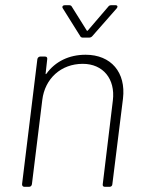

<svg xmlns="http://www.w3.org/2000/svg" viewBox="-20 -720 561 740"><path d="M336 -581 430 -688C435 -694 433 -700 425 -700H410C405 -700 400 -699 397 -694L319 -603C318 -601 315 -600 314 -603L257 -694C255 -699 250 -700 245 -700H230C222 -700 218 -694 222 -688L289 -581C291 -576 296 -575 300 -575H323C328 -575 333 -577 336 -581ZM310 -509C246 -509 193 -483 159 -436C157 -433 155 -434 156 -438L162 -492C163 -498 160 -502 154 -502H135C130 -502 125 -498 124 -492L65 -10C65 -4 68 0 74 0H92C98 0 102 -4 103 -10L143 -335C153 -417 215 -474 299 -474C377 -474 425 -416 415 -333L376 -10C375 -4 378 0 384 0H403C408 0 413 -4 413 -10L454 -340C466 -441 408 -509 310 -509Z"/></svg>

Font: Barlow ExtraLight
Style: Italic
Weight: 275
Italic angle: -7°
Designer: Jeremy Tribby
Foundry: Tribby Type
Version: Version 1.422;hotconv 1.0.109;makeotfexe 2.5.65596